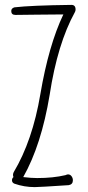

<svg xmlns="http://www.w3.org/2000/svg" viewBox="-20 -759 359 785"><path d="M39 -729Q26 -725 26 -714Q26 -698 43 -698H44Q78 -698 127 -699Q176 -700 239 -700Q179 -574 145 -374Q113 -184 36 -55Q31 -45 35 -35Q29 -30 29 -22Q29 -12 39 -8Q79 6 122 6Q141 6 261 -2Q278 -5 278 -22Q278 -31 272.5 -38.5Q267 -46 258 -46Q254 -46 248 -43Q197 -31 132 -31Q108 -31 75 -35Q149 -166 183 -371Q215 -580 286 -709Q289 -714 289 -720Q289 -739 272 -739Q108 -737 39 -729Z"/></svg>

Font: Neythal
Style: Regular
Weight: 400
Designer: Tharique Azeez
Foundry: Tharique Azeez
Version: Version 0.44